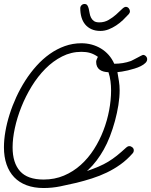

<svg xmlns="http://www.w3.org/2000/svg" viewBox="-20 -945 767 974"><path d="M393.1 -725.6Q419.9 -725.6 445.3 -718.8Q470.7 -711.9 492.4 -698.7Q514.2 -685.5 531.2 -666.3Q548.3 -647 559.6 -621.6Q581.5 -621.6 602.8 -625Q624 -628.4 644.5 -635.7Q647.9 -637.2 657.2 -642.1Q666.5 -647 676.8 -652.3Q687 -657.7 695.3 -662.1Q703.6 -666.5 705.1 -666.5Q713.9 -666.5 720.2 -659.9Q726.6 -653.3 726.6 -644.5Q726.6 -634.3 717.5 -625.5Q708.5 -616.7 694.3 -609.6Q680.2 -602.5 662.8 -597.2Q645.5 -591.8 628.9 -587.9Q612.3 -584 597.9 -581.8Q583.5 -579.6 575.7 -579.1Q579.6 -555.2 583.3 -533.4Q586.9 -511.7 586.9 -486.8Q586.9 -452.1 580.6 -412.1Q574.2 -372.1 563.2 -331.5Q552.2 -291 537.6 -253.2Q522.9 -215.3 505.9 -185.5Q490.2 -157.7 470.5 -131.3Q450.7 -105 427.2 -83Q425.8 -81.5 424.3 -80.6Q422.9 -79.6 421.9 -77.6Q455.6 -89.4 481.2 -100.3Q506.8 -111.3 529.1 -124.8Q551.3 -138.2 573 -155.5Q594.7 -172.9 620.6 -196.8Q624 -199.7 627.7 -201.7Q631.3 -203.6 636.2 -203.6Q644.5 -203.6 651.6 -197.5Q658.7 -191.4 658.7 -182.6Q658.7 -173.3 652.3 -166.5Q624.5 -134.8 591.6 -111.1Q558.6 -87.4 522 -69.8Q485.4 -52.2 446.3 -39.8Q407.2 -27.3 367.7 -17.6Q326.2 -7.8 285.2 0.5Q244.1 8.8 201.2 8.8Q152.3 8.8 114.7 -5.4Q77.1 -19.5 51.8 -46.1Q26.4 -72.8 13.2 -111.1Q0 -149.4 0 -197.8Q0 -235.4 7.3 -277.8Q14.6 -320.3 28.6 -364.5Q42.5 -408.7 62.7 -452.6Q83 -496.6 108.6 -536.6Q134.3 -576.7 165.5 -611.3Q196.8 -646 232.7 -671.4Q268.6 -696.8 308.8 -711.2Q349.1 -725.6 393.1 -725.6ZM530.3 -578.6Q517.6 -579.1 506.1 -582Q494.6 -585 486.1 -591.1Q477.5 -597.2 472.7 -607.2Q467.8 -617.2 467.8 -631.8Q467.8 -636.2 470.9 -644.5Q474.1 -652.8 476.6 -656.7Q456.5 -670.9 437 -676.5Q417.5 -682.1 393.1 -682.1Q341.3 -682.1 295.2 -658.7Q249 -635.3 210.2 -596.2Q171.4 -557.1 140.6 -506.8Q109.9 -456.5 88.4 -402.6Q66.9 -348.6 55.4 -295.4Q43.9 -242.2 43.9 -197.8Q43.9 -118.7 81.8 -76.4Q119.6 -34.2 201.2 -34.2Q257.3 -34.2 304.4 -54.2Q351.6 -74.2 389.6 -108.4Q427.7 -142.6 456.5 -187.7Q485.4 -232.9 504.6 -283.2Q523.9 -333.5 533.7 -385.7Q543.5 -438 543.5 -486.8Q543.5 -510.3 540.5 -533.2Q537.6 -556.2 530.3 -578.6ZM387.2 -903.3Q387.2 -912.1 393.6 -918.5Q399.9 -924.8 408.7 -924.8Q418.5 -924.8 423.1 -918Q427.7 -911.1 430.2 -900.6Q432.6 -890.1 434.6 -878.2Q436.5 -866.2 441.7 -855.7Q446.8 -845.2 456.3 -838.4Q465.8 -831.5 483.9 -831.5Q509.8 -831.5 530.8 -843.8Q551.8 -856 568.6 -870.8Q585.4 -885.7 597.7 -897.9Q609.9 -910.2 618.2 -910.2Q627.4 -910.2 633.3 -902.8Q639.2 -895.5 639.2 -887.2Q639.2 -880.4 633.3 -873.5Q620.1 -858.9 604 -843.5Q587.9 -828.1 569.3 -815.9Q550.8 -803.7 530.8 -795.9Q510.7 -788.1 489.7 -788.1Q463.4 -788.1 444.1 -796.9Q424.8 -805.7 412.1 -821Q399.4 -836.4 393.3 -857.4Q387.2 -878.4 387.2 -903.3Z"/></svg>

Font: Helvetia Verbundene
Style: Regular
Weight: 400
Designer: Peter Wiegel, original typeface by Carl Albert Fahrenwaldt 1901
Foundry: Peter Wiegel
Version: Version 2.000